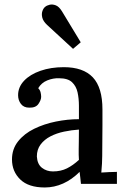

<svg xmlns="http://www.w3.org/2000/svg" viewBox="-20 -813 559 849"><path d="M338 0Q336 -16 335 -28Q334 -40 332 -53Q298 -19 259 -1.5Q220 16 178 16Q106 16 69.5 -19.5Q33 -55 33 -108Q33 -154 60 -188Q87 -222 131 -243.5Q175 -265 227 -275.5Q279 -286 329 -286V-345Q329 -377 323 -404.5Q317 -432 298.5 -449.5Q280 -467 241 -467Q215 -468 189 -457.5Q163 -447 149 -423Q157 -415 159.5 -404.5Q162 -394 162 -385Q162 -371 150 -353.5Q138 -336 109 -337Q85 -337 72.5 -353.5Q60 -370 60 -392Q60 -428 86.5 -456Q113 -484 159 -500Q205 -516 262 -516Q348 -516 390.5 -471Q433 -426 433 -329Q433 -293 433 -260Q433 -227 432.5 -194Q432 -161 432 -124Q432 -109 431 -90Q430 -71 428 -50Q445 -51 463 -52Q481 -53 497 -53V0ZM329 -240Q297 -238 263.5 -231Q230 -224 203 -210Q176 -196 159.5 -174Q143 -152 143 -121Q145 -87 165.5 -71Q186 -55 214 -55Q249 -55 276 -68.5Q303 -82 329 -106Q328 -117 328 -128.5Q328 -140 328 -153Q328 -162 328.5 -186.5Q329 -211 329 -240ZM303 -597 188 -703Q171 -719 167 -735Q163 -751 167.5 -764Q172 -777 180 -783Q187 -789 199.5 -792Q212 -795 226.5 -789.5Q241 -784 254 -763L337 -626Z"/></svg>

Font: Lora Medium
Style: Regular
Weight: 500
Designer: Olga Karpushina, Alexei Vanyashin (Cyrillic)
Foundry: Cyreal
Version: Version 3.004